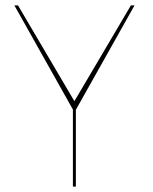

<svg xmlns="http://www.w3.org/2000/svg" viewBox="-20 -695 570 715"><path d="M253.5 -283.5H261L481 -675H467.5L256 -316.5H258L47 -675H33.5ZM251.5 0H262.5V-293.5H251.5Z"/></svg>

Font: Anybody UltraCondensed Thin Thin
Style: Regular
Weight: 250
Version: Version 1.111